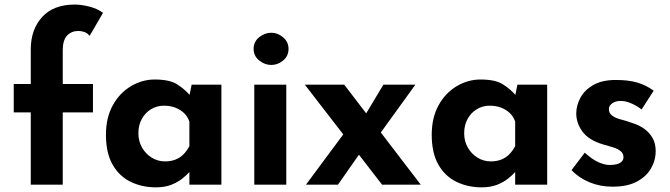

<svg xmlns="http://www.w3.org/2000/svg" viewBox="-20 -806 2926 838"><path d="M114.3 0V-315.4H40V-439.5H114.3V-590.8Q114.3 -676.8 163.6 -731.4Q212.9 -786.1 306.6 -786.1Q335 -786.1 369.6 -777.3Q404.3 -768.6 429.7 -750L371.1 -649.4Q361.3 -662.1 347.7 -666.5Q334 -670.9 322.3 -670.9Q292 -670.9 272.9 -650.9Q253.9 -630.9 253.9 -586.9V-439.5H385.7V-315.4H253.9V0Z M660.2 11.7Q599.6 11.7 549.8 -12.7Q500 -37.1 471.2 -87.9Q442.4 -138.7 442.4 -217.8Q442.4 -292 472.2 -346.2Q502 -400.4 551.3 -429.7Q600.6 -459 655.3 -459Q720.7 -459 753.9 -437.5Q787.1 -416 809.6 -389.6L803.7 -373L816.4 -436.5H946.3V0H806.6V-94.7L817.4 -65.4Q815.4 -65.4 805.2 -53.7Q794.9 -42 775.4 -26.4Q755.9 -10.7 727.5 0.5Q699.2 11.7 660.2 11.7ZM700.2 -101.6Q725.6 -101.6 745.6 -109.4Q765.6 -117.2 780.3 -131.8Q794.9 -146.5 806.6 -168V-275.4Q798.8 -297.9 782.7 -313Q766.6 -328.1 744.6 -336.4Q722.7 -344.7 695.3 -344.7Q665 -344.7 639.6 -329.6Q614.3 -314.5 599.1 -287.1Q584 -259.8 584 -224.6Q584 -189.5 600.1 -161.6Q616.2 -133.8 642.6 -117.7Q668.9 -101.6 700.2 -101.6Z M1089.8 -436.5H1229.5V0H1089.8ZM1086.9 -592.8Q1086.9 -624 1111.3 -643.6Q1135.7 -663.1 1164.1 -663.1Q1192.4 -663.1 1215.8 -643.1Q1239.3 -623 1239.3 -592.8Q1239.3 -561.5 1215.8 -542Q1192.4 -522.5 1164.1 -522.5Q1135.7 -522.5 1111.3 -542Q1086.9 -561.5 1086.9 -592.8Z M1570.3 -297.9 1653.3 -436.5H1793L1620.1 -197.3ZM1816.4 0H1647.5L1310.5 -436.5H1482.4ZM1552.7 -139.6 1455.1 0H1315.4L1489.3 -234.4Z M2082 11.7Q2021.5 11.7 1971.7 -12.7Q1921.9 -37.1 1893.1 -87.9Q1864.3 -138.7 1864.3 -217.8Q1864.3 -292 1894 -346.2Q1923.8 -400.4 1973.1 -429.7Q2022.5 -459 2077.1 -459Q2142.6 -459 2175.8 -437.5Q2209 -416 2231.4 -389.6L2225.6 -373L2238.3 -436.5H2368.2V0H2228.5V-94.7L2239.3 -65.4Q2237.3 -65.4 2227.1 -53.7Q2216.8 -42 2197.3 -26.4Q2177.7 -10.7 2149.4 0.5Q2121.1 11.7 2082 11.7ZM2122.1 -101.6Q2147.5 -101.6 2167.5 -109.4Q2187.5 -117.2 2202.1 -131.8Q2216.8 -146.5 2228.5 -168V-275.4Q2220.7 -297.9 2204.6 -313Q2188.5 -328.1 2166.5 -336.4Q2144.5 -344.7 2117.2 -344.7Q2086.9 -344.7 2061.5 -329.6Q2036.1 -314.5 2021 -287.1Q2005.9 -259.8 2005.9 -224.6Q2005.9 -189.5 2022 -161.6Q2038.1 -133.8 2064.5 -117.7Q2090.8 -101.6 2122.1 -101.6Z M2653.3 8.8Q2599.6 8.8 2553.2 -10.3Q2506.8 -29.3 2474.6 -63.5L2532.2 -139.6Q2564.5 -110.4 2591.8 -98.1Q2619.1 -85.9 2641.6 -85.9Q2658.2 -85.9 2671.9 -89.4Q2685.5 -92.8 2693.4 -100.6Q2701.2 -108.4 2701.2 -120.1Q2701.2 -136.7 2688 -147Q2674.8 -157.2 2653.8 -163.6Q2632.8 -169.9 2608.4 -176.8Q2548.8 -195.3 2522 -231.9Q2495.1 -268.6 2495.1 -311.5Q2495.1 -344.7 2512.7 -378.4Q2530.3 -412.1 2568.8 -434.6Q2607.4 -457 2668 -457Q2722.7 -457 2761.2 -445.8Q2799.8 -434.6 2833 -410.2L2780.3 -328.1Q2761.7 -342.8 2738.3 -353.5Q2714.8 -364.3 2694.3 -365.2Q2676.8 -366.2 2664.1 -361.3Q2651.4 -356.4 2644.5 -348.1Q2637.7 -339.8 2637.7 -331.1Q2636.7 -312.5 2651.9 -301.3Q2667 -290 2691.4 -284.2Q2715.8 -278.3 2738.3 -269.5Q2770.5 -259.8 2793.5 -242.7Q2816.4 -225.6 2829.1 -202.1Q2841.8 -178.7 2841.8 -146.5Q2841.8 -106.4 2821.3 -70.8Q2800.8 -35.2 2759.3 -13.2Q2717.8 8.8 2653.3 8.8Z"/></svg>

Font: Josefin Sans CFJ
Style: Bold
Weight: 700
Designer: Santiago Orozco
Foundry: Typemade
Version: Version 2.001